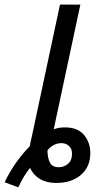

<svg xmlns="http://www.w3.org/2000/svg" viewBox="-69 -780 430 829"><path d="M-49 7Q-26 -41 2.5 -80.5Q31 -120 59 -148Q62 -161 64.5 -173Q67 -185 70 -198L190 -760H278L163 -222Q185 -230 211 -230Q267 -230 294 -197Q321 -164 321 -120Q321 -59 280 -24.5Q239 10 174 10Q132 10 103 -7.5Q74 -25 61 -55Q47 -39 34 -17Q21 5 10 29ZM184 -58Q208 -58 225 -73Q242 -88 242 -116Q242 -138 228.5 -150Q215 -162 197 -162Q178 -162 162.5 -153.5Q147 -145 136 -131Q136 -100 146 -79Q156 -58 184 -58Z"/></svg>

Font: Noto Sans
Style: Italic
Weight: 400
Italic angle: -12°
Designer: Monotype Design Team
Foundry: Monotype Imaging Inc.
Version: Version 2.013; ttfautohint (v1.8.4.7-5d5b)